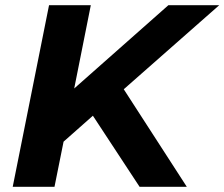

<svg xmlns="http://www.w3.org/2000/svg" viewBox="-20 -720 865 740"><path d="M457 -376 700 0H518L338 -274L225 -174L190 0H29L169 -700H330L266 -379L629 -700H825Z"/></svg>

Font: Idrija
Style: Bold Italic
Weight: 700
Italic angle: -11.3°
Designer: Julieta Ulanovsky
Foundry: Julieta Ulanovsky
Version: Version 7.200